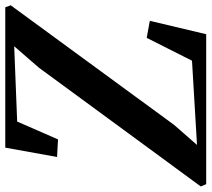

<svg xmlns="http://www.w3.org/2000/svg" viewBox="-72 -726 783 710"><g transform="rotate(-90 319.0 -371.5)"><path d="M-7.5 0 -16 -20 423.5 -619 502.5 -710 224 -699 158 -548 93 -551.5 127.5 -743H646.5L654 -723L211.5 -118.5L137.5 -34L449 -52.5L533.5 -220L596.5 -208.5L547 0Z"/></g></svg>

Font: Merriweather 120pt SemiBold
Style: Italic
Weight: 600
Italic angle: -7.8°
Version: Version 2.101